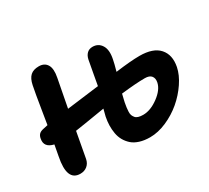

<svg xmlns="http://www.w3.org/2000/svg" viewBox="-145 -983 1342 1232"><g transform="rotate(-30 526.0 -367.0)"><path d="M143.1 -12.2Q43.5 -12.2 77.1 -179.2Q86.9 -232.9 91.8 -258.8Q22 -274.9 34.2 -335Q37.1 -353 46.9 -364Q56.6 -375 77.1 -379.9Q85 -381.8 115.2 -388.2Q121.6 -426.8 131.6 -488.8Q141.6 -550.8 148.4 -590.1Q155.3 -629.4 161.1 -658.2Q170.4 -703.1 192.6 -723.1Q214.8 -743.2 254.9 -743.2Q296.9 -743.2 315.4 -712.4Q334 -681.6 321.8 -620.1Q304.2 -532.7 282.2 -413.1Q480 -438 502 -440.9Q508.3 -440.9 520 -442.9L521 -444.8Q524.4 -461.9 535.4 -524.4Q546.4 -586.9 553.2 -621.1Q558.6 -647.9 574.7 -663.6Q590.8 -679.2 616.2 -679.2Q659.2 -679.2 681.4 -643.3Q703.6 -607.4 689.9 -543Q685.1 -516.6 669.9 -462.9Q783.7 -478 848.1 -478Q949.2 -478 993.2 -428.2Q1037.1 -378.4 1021 -295.9Q1010.3 -243.2 973.4 -188.5Q936.5 -133.8 885.5 -90.3Q834.5 -46.9 771 -19Q707.5 8.8 647.9 8.8Q605.5 8.8 572 -1.7Q538.6 -12.2 517.3 -31Q496.1 -49.8 482.2 -74.2Q468.3 -98.6 463.1 -128.2Q458 -157.7 458.7 -187.5Q459.5 -217.3 465.8 -249Q467.3 -258.3 479 -300.8Q299.3 -271 255.9 -265.1Q236.3 -161.6 221.2 -76.2Q215.3 -46.4 194.3 -29.3Q173.3 -12.2 143.1 -12.2ZM617.2 -266.1Q613.3 -245.1 611.6 -232.2Q609.9 -219.2 609.1 -202.6Q608.4 -186 612.3 -176Q616.2 -166 623.8 -156.5Q631.3 -147 646 -142.6Q660.6 -138.2 681.2 -138.2Q735.8 -138.2 794.4 -181.4Q853 -224.6 862.8 -273.9Q868.2 -301.8 854.5 -319.3Q840.8 -336.9 806.2 -336.9Q741.2 -336.9 630.9 -324.2Q627.4 -311.5 622.8 -290.5Q618.2 -269.5 617.2 -266.1Z"/></g></svg>

Font: Shantell Sans Irregular
Style: Bold Italic
Weight: 700
Italic angle: -11.31°
Designer: Stephen Nixon, Anya Danilova, Shantell Martin
Foundry: Arrow Type
Version: Version 1.006;[9816181b4]